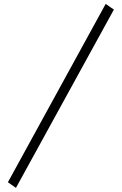

<svg xmlns="http://www.w3.org/2000/svg" viewBox="-20 -752 608 959"><path d="M548.8 -704.1 59.6 186.5 19.5 158.2 507.8 -732.4Z"/></svg>

Font: spinwerad
Style: Bold
Weight: 700
Width: 7
Version: Version 0.3